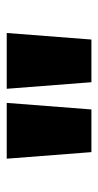

<svg xmlns="http://www.w3.org/2000/svg" viewBox="123 -892 298 585"><g transform="rotate(-90 272.5 -600.0)"><path d="M101 -471 81 -729H251L231 -471ZM314 -471 294 -729H464L444 -471Z"/></g></svg>

Font: Noto Sans Gurmukhi UI ExtraCondensed Black
Style: Regular
Weight: 900
Width: 2
Designer: Jelle Bosma - Monotype Design Team
Foundry: Monotype Imaging Inc.
Version: Version 2.004; ttfautohint (v1.8.4.7-5d5b)